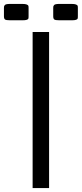

<svg xmlns="http://www.w3.org/2000/svg" viewBox="-124 -954 415 974"><path d="M271 -913.6V-871.6Q271 -862.8 269.8 -859.4Q268.6 -856 261.7 -853.5Q254.9 -851.1 239.7 -851.1H177.2Q156.7 -851.1 151.4 -855.2Q146 -859.4 146 -871.6V-913.6Q146 -918.9 146.5 -921.4Q147 -923.8 149.7 -927.5Q152.3 -931.2 159.2 -932.6Q166 -934.1 177.2 -934.1H239.7Q254.4 -934.1 261.5 -931.2Q268.6 -928.2 269.8 -924.8Q271 -921.4 271 -913.6ZM21 -913.6V-871.6Q21 -862.8 19.8 -859.4Q18.6 -856 11.7 -853.5Q4.9 -851.1 -10.3 -851.1H-72.8Q-93.3 -851.1 -98.6 -855.2Q-104 -859.4 -104 -871.6V-913.6Q-104 -918.9 -103.5 -921.4Q-103 -923.8 -100.3 -927.5Q-97.7 -931.2 -90.8 -932.6Q-84 -934.1 -72.8 -934.1H-10.3Q4.4 -934.1 11.5 -931.2Q18.6 -928.2 19.8 -924.8Q21 -921.4 21 -913.6ZM125 -791.5V0H41.5V-791.5Z"/></svg>

Font: Gputeks
Style: Regular
Weight: 500
Version: Version 0.9